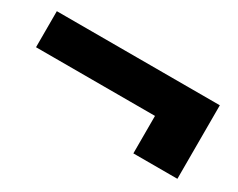

<svg xmlns="http://www.w3.org/2000/svg" viewBox="-57 -675 1008 812"><g transform="rotate(30 446.5 -268.5)"><path d="M39 -448H835V-89H620V-272H39Z"/></g></svg>

Font: Encode Sans Normal
Style: Black
Weight: 900
Designer: Pablo Impallari, Andres Torresi
Foundry: Pablo Impallari, Andres Torresi
Version: Version 1.000; ttfautohint (v1.00) -l 8 -r 50 -G 200 -x 14 -